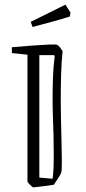

<svg xmlns="http://www.w3.org/2000/svg" viewBox="-20 -795 369 825"><path d="M226 -602Q232 -599 238.5 -590.5Q245 -582 249 -575Q244 -530 242.5 -471.5Q241 -413 241 -360Q241 -327 242 -285Q243 -243 244 -200.5Q245 -158 245.5 -122.5Q246 -87 245 -66Q245 -58 241.5 -49.5Q238 -41 227 -25L211 -1Q199 1 179 3.5Q159 6 142 8Q125 10 123 10Q120 10 109 -1Q98 -12 98 -16V-560L31 -567V-592Q73 -596 116 -599Q159 -602 190 -603.5Q221 -605 226 -602ZM149 -32 206 -27Q209 -48 210 -73Q211 -98 211 -124Q211 -173 210 -211.5Q209 -250 207.5 -289Q206 -328 206 -377Q206 -414 207.5 -461Q209 -508 215 -553L213 -558H149ZM120 -679 112 -701 261 -775 283 -741 280 -724Q246 -713 203 -701.5Q160 -690 120 -679Z"/></svg>

Font: Grenze Gotisch ExtraLight
Style: Regular
Weight: 200
Designer: Renata Polastri
Foundry: Omnibus-Type
Version: Version 1.001